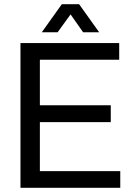

<svg xmlns="http://www.w3.org/2000/svg" viewBox="-20 -890 636 910"><path d="M77 0V-686H545V-607H169V-391H505V-311H169V-79H550V0ZM178 -737 273 -870H355L450 -737H374L294 -851L335 -850L253 -737Z"/></svg>

Font: Archivo SemiCondensed
Style: Regular
Weight: 400
Width: 4
Designer: Hector Gatti
Foundry: Omnibus-Type
Version: Version 2.001